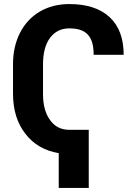

<svg xmlns="http://www.w3.org/2000/svg" viewBox="-20 -741 661 937"><path d="M413.1 -107.4H316.9C277.3 -107.9 246.6 -123.5 224.1 -155.3C201.2 -186.5 189.9 -229 189.9 -282.2V-425.8C189.9 -481.9 201.2 -525.4 224.1 -556.2C247.1 -586.9 278.3 -602.5 317.9 -602.5C402.3 -602.5 437 -563 437 -473.6H583.5C583.5 -554.2 560.5 -615.2 514.6 -657.7C468.3 -700.2 402.8 -721.2 317.9 -721.2C264.2 -721.2 216.3 -709 174.3 -684.6C132.3 -659.7 100.1 -625 77.6 -580.6C54.7 -535.6 43.5 -484.9 43.5 -427.7V-284.2C43.5 -205.1 63.5 -139.6 104 -87.9C144 -36.1 198.2 -4.9 266.6 6.3V176.3H413.1Z"/></svg>

Font: Roboto
Style: Bold
Weight: 700
Designer: Google
Version: Version 2.137; 2017